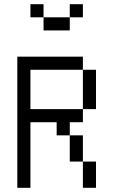

<svg xmlns="http://www.w3.org/2000/svg" viewBox="-20 -895 540 915"><path d="M187.5 -812.5H125V-875H187.5ZM62.5 -625H375V-562.5H125V-375H375V-312.5H312.5V-250H250V-312.5H125V0H62.5ZM187.5 -812.5H312.5V-750H187.5ZM312.5 -250H375V-125H312.5ZM312.5 -875H375V-812.5H312.5ZM375 -125H437.5V0H375ZM375 -562.5H437.5V-375H375Z"/></svg>

Font: 寒蝉点阵体 16px
Style: Regular
Weight: 400
Designer: Designed by Warren2060
Foundry: ChillType
Version: Version 1.000